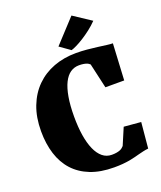

<svg xmlns="http://www.w3.org/2000/svg" viewBox="-176 -1093 1017 1214"><g transform="rotate(-20 333.0 -485.5)"><path d="M22.5 -361.3Q22.5 -454.6 50.5 -527.1Q78.6 -599.6 128.9 -649.4Q179.2 -699.2 248 -725.1Q316.9 -751 398.4 -751Q436.5 -751 472.9 -747.6Q509.3 -744.1 541.3 -740Q573.2 -735.8 598.6 -732.4Q624 -729 639.6 -729L626.5 -483.9H500L461.9 -651.4Q458.5 -654.8 453.1 -658.4Q447.8 -662.1 439.5 -665Q431.2 -668 418.9 -669.9Q406.7 -671.9 390.1 -671.9Q357.9 -671.9 332 -654.3Q306.2 -636.7 288.1 -600.3Q270 -564 260.3 -508.3Q250.5 -452.6 250.5 -377Q250.5 -307.1 259.5 -250.2Q268.6 -193.4 286.4 -153.1Q304.2 -112.8 330.8 -90.8Q357.4 -68.8 393.1 -68.8Q412.1 -68.8 425.5 -71.3Q439 -73.7 448.5 -77.6Q458 -81.5 464.1 -86.7Q470.2 -91.8 475.6 -97.7L523.4 -210L637.7 -200.2L621.6 -27.3Q603.5 -25.4 587.4 -21.7Q571.3 -18.1 555.2 -13.9Q539.1 -9.8 521.5 -5.1Q503.9 -0.5 483.2 3.2Q462.4 6.8 437 9Q411.6 11.2 379.9 11.2Q288.6 11.2 221.4 -15.4Q154.3 -42 110.1 -90.6Q65.9 -139.2 44.2 -208Q22.5 -276.9 22.5 -361.3ZM309.1 -827.6 453.1 -983.4H453.6L571.8 -905.3Q548.3 -880.9 520.3 -859.1Q492.2 -837.4 465.1 -820.3Q438 -803.2 415.3 -792.2Q392.6 -781.2 379.9 -777.8H379.4Z"/></g></svg>

Font: Merriweather UltraBold
Style: Regular
Weight: 900
Designer: Eben Sorkin ( sorkintype@gmail.com )
Foundry: Eben Sorkin
Version: Version 1.570; ttfautohint (v1.3) -l 8 -r 32 -G 0 -x 0 -H 60